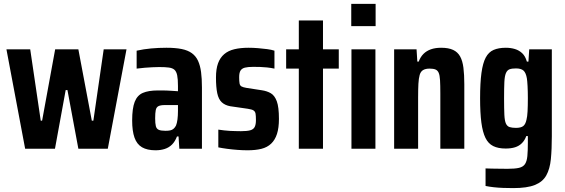

<svg xmlns="http://www.w3.org/2000/svg" viewBox="-20 -763 2898 985"><path d="M109 0 13 -510H135L189 -144H196L263 -510H382L451 -144H459L512 -510H629L533 0H382L326 -301H317L262 0Z M778 8Q735 8 708.5 -7.5Q682 -23 670 -57Q658 -91 658 -145Q658 -207 671 -240.5Q684 -274 713 -286.5Q742 -299 790 -299Q800 -299 811.5 -299Q823 -299 836 -298.5Q849 -298 863 -297Q877 -296 893 -295V-322Q893 -357 889 -376.5Q885 -396 875 -405Q865 -414 846 -416.5Q827 -419 797 -419Q780 -419 761.5 -418Q743 -417 723 -415.5Q703 -414 681 -411V-503Q717 -511 755.5 -514.5Q794 -518 834 -518Q880 -518 912 -511.5Q944 -505 964.5 -490Q985 -475 996 -451Q1007 -427 1011.5 -393.5Q1016 -360 1016 -314V0H900L896 -63H888Q878 -37 862.5 -21.5Q847 -6 825.5 1Q804 8 778 8ZM829 -92Q843 -92 853 -94Q863 -96 870.5 -102.5Q878 -109 883 -119Q888 -131 890.5 -150.5Q893 -170 893 -194V-224H826Q804 -224 793 -218.5Q782 -213 779 -198Q776 -183 776 -156Q776 -130 779.5 -116Q783 -102 794.5 -97Q806 -92 829 -92Z M1250 8Q1226 8 1199 6Q1172 4 1145.5 0.5Q1119 -3 1100 -7V-98Q1115 -96 1130.5 -94Q1146 -92 1160 -91.5Q1174 -91 1188.5 -90.5Q1203 -90 1216 -90Q1247 -90 1263.5 -94.5Q1280 -99 1286.5 -111.5Q1293 -124 1293 -147Q1293 -169 1291 -180Q1289 -191 1280.5 -196.5Q1272 -202 1251 -205L1161 -218Q1134 -223 1117.5 -238.5Q1101 -254 1094.5 -285Q1088 -316 1088 -365Q1088 -409 1098.5 -438Q1109 -467 1130 -485Q1151 -503 1182.5 -510.5Q1214 -518 1255 -518Q1278 -518 1303 -516Q1328 -514 1350.5 -511Q1373 -508 1388 -503V-411Q1369 -415 1350.5 -417Q1332 -419 1314.5 -419.5Q1297 -420 1279 -420Q1252 -420 1236.5 -416Q1221 -412 1214 -401Q1207 -390 1207 -367Q1207 -346 1209 -335Q1211 -324 1219 -319.5Q1227 -315 1245 -312L1323 -300Q1350 -296 1369.5 -284.5Q1389 -273 1400 -243.5Q1411 -214 1411 -153Q1411 -107 1401 -76Q1391 -45 1371 -26Q1351 -7 1321 0.5Q1291 8 1250 8Z M1513 0V-411H1448V-510H1513V-658H1637V-510H1718V-411H1637V0Z M1782 -629V-743H1907V-629ZM1783 0V-510H1906V0Z M2002 0V-510H2117L2121 -447H2128Q2137 -471 2152.5 -486.5Q2168 -502 2190.5 -510Q2213 -518 2243 -518Q2281 -518 2304.5 -507Q2328 -496 2340.5 -473.5Q2353 -451 2357.5 -415.5Q2362 -380 2362 -331V0H2239V-283Q2239 -326 2237.5 -351.5Q2236 -377 2230.5 -389.5Q2225 -402 2214 -406.5Q2203 -411 2184 -411Q2163 -411 2150.5 -403.5Q2138 -396 2133 -378.5Q2128 -361 2126.5 -333Q2125 -305 2125 -263V0Z M2613 202Q2586 202 2560.5 201Q2535 200 2512.5 197.5Q2490 195 2471 191V101Q2486 102 2502.5 102Q2519 102 2538.5 102.5Q2558 103 2584 103Q2622 103 2643 98Q2664 93 2673.5 78.5Q2683 64 2685.5 37.5Q2688 11 2688 -32V-65H2680Q2672 -43 2657.5 -28.5Q2643 -14 2622.5 -7.5Q2602 -1 2574 -1Q2536 -1 2510.5 -13.5Q2485 -26 2470.5 -55.5Q2456 -85 2449.5 -134.5Q2443 -184 2443 -259Q2443 -338 2450 -389Q2457 -440 2472 -468Q2487 -496 2512.5 -507Q2538 -518 2575 -518Q2600 -518 2621.5 -511.5Q2643 -505 2659 -490Q2675 -475 2683 -447H2691L2695 -510H2811V-64Q2811 3 2806 53.5Q2801 104 2782.5 137Q2764 170 2724 186Q2684 202 2613 202ZM2627 -107Q2652 -107 2664 -116Q2676 -125 2681 -149Q2685 -164 2686.5 -191.5Q2688 -219 2688 -259Q2688 -294 2686.5 -321.5Q2685 -349 2683 -361Q2678 -390 2665.5 -401Q2653 -412 2627 -412Q2606 -412 2594 -407.5Q2582 -403 2575.5 -388Q2569 -373 2567.5 -342.5Q2566 -312 2566 -259Q2566 -205 2567.5 -174Q2569 -143 2575.5 -129Q2582 -115 2594.5 -111Q2607 -107 2627 -107Z"/></svg>

Font: Saira Condensed
Style: Bold
Weight: 700
Width: 3
Designer: Hector Gatti with collaboration of the Omnibus-Type team
Foundry: Omnibus-Type
Version: Version 1.101